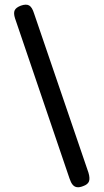

<svg xmlns="http://www.w3.org/2000/svg" viewBox="-20 -745 441 818"><path d="M334 48Q319 54 308 52.5Q297 51 289.5 42Q282 33 276 15L44 -667Q37 -689 42.5 -701Q48 -713 69 -721Q92 -729 104.5 -721.5Q117 -714 125 -688L357 -9Q364 15 359 28Q354 41 334 48Z"/></svg>

Font: Fredoka Condensed
Style: Regular
Weight: 400
Width: 3
Designer: Ben Nathan
Foundry: Milena B. Brandão, Ben Nathan
Version: Version 2.001